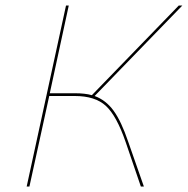

<svg xmlns="http://www.w3.org/2000/svg" viewBox="-20 -678 683 698"><path d="M324 -329Q365 -314 393 -275.5Q421 -237 446 -163L503 0H492L437 -161Q404 -257 365 -293Q326 -329 252 -329H159L87 0H77L220 -658H230L161 -339H253Q289 -339 314 -332L630 -658H643Z"/></svg>

Font: EauTestInfant Hairline
Style: Italic
Weight: 250
Italic angle: -12°
Designer: Christian Thalmann (Catharsis Fonts)
Version: Version 0.001;PS 000.001;hotconv 1.0.88;makeotf.lib2.5.64775